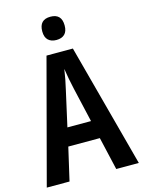

<svg xmlns="http://www.w3.org/2000/svg" viewBox="-134 -998 803 1076"><g transform="rotate(-15 267.0 -460.0)"><path d="M403 0 359 -191H176L132 0H0L190 -715H343L534 0ZM336 -296 290 -496Q283 -526 277 -558Q271 -590 267 -617Q263 -589 257 -557.5Q251 -526 244 -497L199 -296ZM267 -920Q332 -920 332 -852Q332 -818 315 -801.5Q298 -785 267 -785Q237 -785 219.5 -801.5Q202 -818 202 -852Q202 -920 267 -920Z"/></g></svg>

Font: Avrile Sans Condensed SemiBold
Style: Regular
Weight: 600
Width: 3
Designer: Monotype Design Team
Foundry: Monotype Imaging Inc.
Version: Version 2.001;September 10, 2019;FontCreator 11.5.0.2425 64-